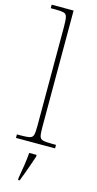

<svg xmlns="http://www.w3.org/2000/svg" viewBox="-147 -798 532 1058"><g transform="rotate(15 118.5 -269.5)"><path d="M7 0V-20H27Q64 -20 80 -24Q96 -28 100 -43.5Q104 -59 104 -94V-662Q104 -699 100 -715.5Q96 -732 81.5 -736Q67 -740 37 -740H7V-760H132V-94Q132 -59 136 -43.5Q140 -28 156.5 -24Q173 -20 209 -20H230V0ZM78 208Q85 171 90.5 133.5Q96 96 99 61H141V71Q134 92 124.5 119.5Q115 147 105 174Q95 201 87 221H78Z"/></g></svg>

Font: Noto Serif Ethiopic SemiCondensed Thin
Style: Regular
Weight: 100
Width: 4
Designer: Monotype Design Team
Foundry: Monotype Imaging Inc.
Version: Version 2.102; ttfautohint (v1.8.4.7-5d5b)